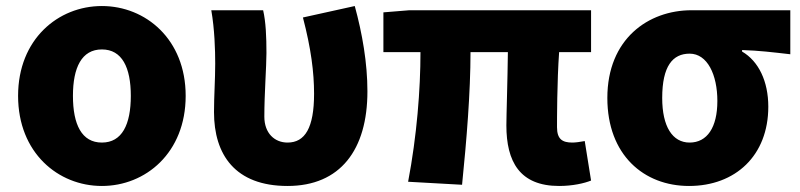

<svg xmlns="http://www.w3.org/2000/svg" viewBox="-20 -603 2655 637"><path d="M318 14C463 14 596 -96 596 -285C596 -473 463 -583 318 -583C173 -583 40 -473 40 -285C40 -96 173 14 318 14ZM318 -130C251 -130 222 -190 222 -285C222 -379 251 -439 318 -439C385 -439 414 -379 414 -285C414 -190 385 -130 318 -130Z M934 14C1109 14 1199 -106 1199 -300C1199 -394 1182 -492 1157 -583L985 -545C1012 -442 1022 -363 1022 -292C1022 -179 992 -130 934 -130C891 -130 857 -161 857 -216C857 -292 864 -383 864 -427C864 -481 862 -530 853 -569H681C692 -506 694 -437 694 -392C694 -338 690 -285 690 -231C690 -90 760 14 934 14Z M1835 14C1880 14 1919 5 1941 -4L1920 -135C1904 -132 1889 -130 1879 -130C1846 -130 1828 -141 1828 -181C1828 -204 1828 -333 1835 -430H1941V-569H1338L1252 -562V-430H1375C1375 -307 1363 -152 1334 0L1513 10C1528 -138 1541 -296 1541 -430H1665C1664 -338 1660 -219 1660 -187C1660 -67 1704 14 1835 14Z M2266 14C2420 14 2529 -87 2529 -249C2529 -333 2497 -400 2442 -432V-437C2501 -435 2540 -430 2602 -423V-569H2274C2131 -569 1995 -474 1995 -278C1995 -89 2116 14 2266 14ZM2268 -130C2211 -130 2177 -183 2177 -278C2177 -384 2212 -425 2268 -425C2327 -425 2360 -355 2360 -268C2360 -180 2326 -130 2268 -130Z"/></svg>

Font: Noto Sans TC Black
Style: Regular
Weight: 900
Designer: Ryoko NISHIZUKA 西塚涼子 (kana, bopomofo & ideographs); Paul D. Hunt (Latin, Greek & Cyrillic); Sandoll Communications 산돌커뮤니
Foundry: Adobe
Version: Version 2.004;hotconv 1.0.118;makeotfexe 2.5.65603